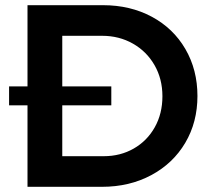

<svg xmlns="http://www.w3.org/2000/svg" viewBox="-20 -720 813 740"><path d="M741 -350Q741 -249 694 -169.5Q647 -90 563 -45Q479 0 373 0H86V-314H15V-387H86V-700H377Q482 -700 565 -655.5Q648 -611 694.5 -531Q741 -451 741 -350ZM606 -349Q606 -416 575.5 -469Q545 -522 492 -552Q439 -582 374 -582H220V-387H409V-314H220V-118H380Q444 -118 495.5 -147.5Q547 -177 576.5 -229.5Q606 -282 606 -349Z"/></svg>

Font: Montserrat Medium
Style: Regular
Weight: 500
Designer: Julieta Ulanovsky
Foundry: Julieta Ulanovsky
Version: Version 6.001